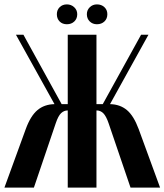

<svg xmlns="http://www.w3.org/2000/svg" viewBox="-29 -858 752 878"><path d="M231 -793Q231 -812.5 243.9 -825.2Q256.8 -837.9 276.9 -837.9Q296.4 -837.9 310.3 -825Q324.2 -812 324.2 -793Q324.2 -772.5 310.8 -759.8Q297.4 -747.1 276.9 -747.1Q256.3 -747.1 243.7 -759.8Q231 -772.5 231 -793ZM368.2 -793Q368.2 -812 381.6 -825Q395 -837.9 414.1 -837.9Q435.1 -837.9 448.5 -825.2Q461.9 -812.5 461.9 -793Q461.9 -772.5 448.5 -759.8Q435.1 -747.1 414.1 -747.1Q394.5 -747.1 381.3 -760Q368.2 -772.9 368.2 -793ZM703.1 0H567.9L467.8 -293.9Q456.5 -327.1 443.4 -340.1Q430.2 -353 413.1 -353H412.1V0H280.8V-353Q263.7 -353 250.5 -340.6Q237.3 -328.1 226.1 -294.9L126 0H-8.8L88.9 -268.1Q110.8 -328.1 142.3 -354.5Q173.8 -380.9 220.2 -381.8L43.9 -699.2H78.1L252.9 -381.8H280.8V-699.2H412.1V-381.8H440.9L616.2 -699.2H649.9L474.1 -381.8Q520 -380.9 551.3 -354.7Q582.5 -328.6 605 -268.1Z"/></svg>

Font: Moniqa Black Heading
Style: Regular
Weight: 900
Designer: Rajesh Rajput
Foundry: Rajesh Rajput
Version: Version 1.000